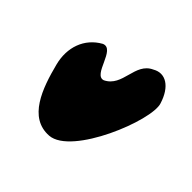

<svg xmlns="http://www.w3.org/2000/svg" viewBox="-78 -506 612 612"><g transform="rotate(-45 228.0 -200.0)"><path d="M33 -216C40 -122 299 -18 357 -38C415 -56 438 -94 417 -130C391 -188 309 -160 281 -218C268 -256 379 -260 361 -302C331 -356 272 -376 210 -360C124 -338 27 -304 33 -216Z"/></g></svg>

Font: Interstorm
Style: Regular
Weight: 400
Version: Version 0.7